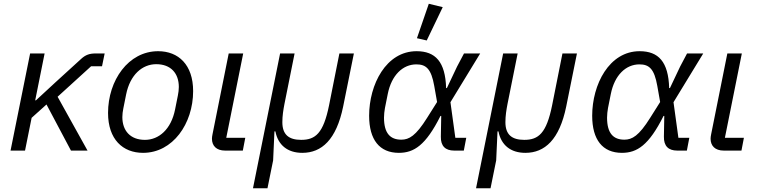

<svg xmlns="http://www.w3.org/2000/svg" viewBox="-20 -800 4023 1020"><path d="M357 0H445L286 -286L464 -448H522L536 -516H487C455 -516 434 -508 412 -488L276 -364L171 -267H167L217 -516H140L36 0H113L148 -174L227 -245Z M740 12C898 12 1006 -143 1006 -316C1006 -456 928 -528 820 -528C662 -528 554 -373 554 -200C554 -60 632 12 740 12ZM750 -57C672 -57 630 -106 630 -178C630 -193 632 -208 635 -223L650 -298C671 -403 736 -459 810 -459C888 -459 930 -410 930 -338C930 -323 928 -308 925 -293L910 -218C889 -113 824 -57 750 -57Z M1283 -68H1182L1272 -516H1195L1109 -87C1107 -77 1106 -70 1106 -63C1106 -26 1129 0 1176 0H1270Z M1586 12C1689 12 1767 -58 1803 -234L1860 -516H1783L1728 -240C1698 -92 1656 -57 1580 -57C1514 -57 1480 -85 1480 -151C1480 -185 1485 -215 1491 -247L1545 -516H1468L1324 200H1401L1431 52L1438 -102H1443C1457 -30 1507 12 1586 12Z M2332 -762 2258 -780 2195 -597 2247 -585ZM2457 -68H2399L2373 -257L2531 -516H2445L2408 -446L2354 -332H2350C2346 -472 2293 -528 2193 -528C2031 -528 1941 -351 1941 -185C1941 -58 1996 12 2099 12C2179 12 2242 -28 2320 -184H2324L2322 -74C2321 -24 2346 0 2393 0H2444ZM2112 -58C2054 -58 2020 -91 2020 -175C2020 -191 2022 -209 2025 -226L2040 -301C2060 -401 2120 -458 2192 -458C2243 -458 2271 -435 2287 -343L2302 -258L2249 -174C2189 -78 2153 -58 2112 -58Z M2771 12C2874 12 2952 -58 2988 -234L3045 -516H2968L2913 -240C2883 -92 2841 -57 2765 -57C2699 -57 2665 -85 2665 -151C2665 -185 2670 -215 2676 -247L2730 -516H2653L2509 200H2586L2616 52L2623 -102H2628C2642 -30 2692 12 2771 12Z M3642 -68H3584L3558 -257L3716 -516H3630L3593 -446L3539 -332H3535C3531 -472 3478 -528 3378 -528C3216 -528 3126 -351 3126 -185C3126 -58 3181 12 3284 12C3364 12 3427 -28 3505 -184H3509L3507 -74C3506 -24 3531 0 3578 0H3629ZM3297 -58C3239 -58 3205 -91 3205 -175C3205 -191 3207 -209 3210 -226L3225 -301C3245 -401 3305 -458 3377 -458C3428 -458 3456 -435 3472 -343L3487 -258L3434 -174C3374 -78 3338 -58 3297 -58Z M3932 -68H3831L3921 -516H3844L3758 -87C3756 -77 3755 -70 3755 -63C3755 -26 3778 0 3825 0H3919Z"/></svg>

Font: Braiins Sans
Style: Italic
Weight: 400
Italic angle: -11.31°
Designer: Mike Abbink, Paul van der Laan, Pieter van Rosmalen, Jiri Chlebus, Lubos Buracinsky
Foundry: Bold Monday, Sudetype
Version: Version 1.000;hotconv 1.0.109;makeotfexe 2.5.65596